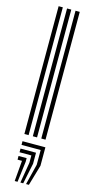

<svg xmlns="http://www.w3.org/2000/svg" viewBox="-162 -836 553 1161"><g transform="rotate(15 115.0 -255.0)"><path d="M155 0V-800H181.5V0ZM49.2 0V-800H75.5V0ZM102 0V-800H128.5V0ZM137.2 289.8 169.5 160.5V68H49.5V45H192.8V160.5L155 289.8ZM101.8 289.8 123.5 160.5V114.2H49.5V91.2H146.5V160.5L119.5 289.8ZM66.2 289.8 77.2 160.5H49.5V137.5H100.2V160.5L84 289.8Z"/></g></svg>

Font: Big Shoulders Inline Text ExtraBold
Style: Regular
Weight: 800
Designer: Patric King
Foundry: XO Type Co
Version: Version 1.000